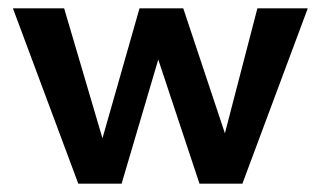

<svg xmlns="http://www.w3.org/2000/svg" viewBox="-20 -441 770 461"><path d="M719 -421 562 0H459L360 -298L272 0H168L11 -421H134L226 -109L315 -421H420L520 -121L598 -421Z"/></svg>

Font: Ysabeau Infant
Style: Bold
Weight: 700
Designer: Christian Thalmann (Catharsis Fonts)
Version: Version 0.003